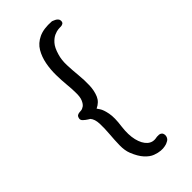

<svg xmlns="http://www.w3.org/2000/svg" viewBox="-209 -685 726 726"><g transform="rotate(-45 154.5 -322.0)"><path d="M211 -6Q211 -6 202.5 -4Q194 -2 181 -3Q168 -4 152 -10Q136 -16 120.5 -33Q105 -50 93 -80Q85 -100 85.5 -127.5Q86 -155 88.5 -184.5Q91 -214 90 -238.5Q89 -263 78 -276Q78 -276 70 -281Q62 -286 54.5 -293Q47 -300 49 -308Q51 -317 55.5 -319.5Q60 -322 64 -322.5Q68 -323 68 -323Q68 -323 75 -323.5Q82 -324 90 -329.5Q98 -335 104 -349Q110 -363 109 -388Q109 -405 106.5 -430Q104 -455 103.5 -485Q103 -515 108.5 -543.5Q114 -572 127.5 -595Q141 -618 167.5 -630.5Q194 -643 236 -640Q236 -640 240 -638.5Q244 -637 249 -634.5Q254 -632 258 -627.5Q262 -623 262 -617Q262 -608 256.5 -605Q251 -602 246 -602Q241 -602 241 -602Q241 -602 232.5 -601.5Q224 -601 211 -595.5Q198 -590 185.5 -576Q173 -562 165 -534Q158 -511 159 -483Q160 -455 163 -425Q166 -395 165 -368Q164 -341 155 -319.5Q146 -298 122 -287Q122 -287 129.5 -276Q137 -265 142 -240Q147 -215 141 -172Q136 -132 143 -103Q150 -74 166 -59.5Q182 -45 205 -50Q205 -50 209 -50.5Q213 -51 219 -50.5Q225 -50 229.5 -46Q234 -42 235 -34Q235 -26 232 -20.5Q229 -15 224 -12Q219 -9 215 -7.5Q211 -6 211 -6Z"/></g></svg>

Font: Sour Gummy Black ExtraLight
Style: Regular
Weight: 250
Version: Version 1.000